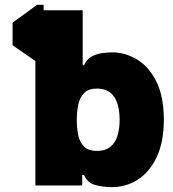

<svg xmlns="http://www.w3.org/2000/svg" viewBox="-20 -770 718 797"><path d="M133.8 -750H161.1V-727.5H323.2V-499H329.1Q338.9 -522.9 358.9 -534.4Q378.9 -545.9 402.3 -549.3Q425.8 -552.7 445.3 -552.7Q498.5 -552.7 547.6 -523.9Q596.7 -495.1 628.2 -433.3Q659.7 -371.6 660.2 -272.5Q659.7 -177.7 629.4 -115.7Q599.1 -53.7 550.5 -23.4Q502 6.8 445.3 6.8Q407.7 6.8 375 -2.2Q342.3 -11.2 329.1 -43.9H321.3V0H127V-516.6L32.2 -582V-675.8ZM476.6 -272.5Q475.6 -402.3 382.8 -402.3Q347.2 -402.3 329.1 -383.8Q311 -365.2 304.9 -335.7Q298.8 -306.2 298.8 -272.5Q298.8 -239.7 304.4 -210.4Q310.1 -181.2 328.1 -162.4Q346.2 -143.6 382.8 -143.6Q475.6 -143.6 476.6 -272.5Z"/></svg>

Font: Inter Display Black
Style: Regular
Weight: 900
Designer: Rasmus Andersson
Foundry: rsms
Version: Version 4.000;git-a52131595